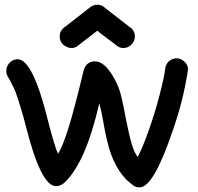

<svg xmlns="http://www.w3.org/2000/svg" viewBox="-20 -791 846 820"><path d="M577 9Q562 9 552 3Q478 -48 446 -158Q431 -211 421 -272Q414 -314 404 -350Q345 -92 253 -9Q237 4 219 4Q155 4 91 -250Q72 -325 47 -397Q29 -439 13 -464Q7 -475 7 -487Q7 -515 31 -531Q43 -538 55 -538Q120 -538 184 -279Q214 -162 228 -134Q237 -150 244 -166Q246 -172 249 -178Q252 -184 252 -186Q282 -258 338 -493Q350 -529 386 -529Q420 -529 453.5 -479.5Q487 -430 499 -374Q509 -333 516 -292Q538 -179 552 -150Q553 -148 554.5 -143.5Q556 -139 568 -120Q579 -142 589 -165Q647 -309 679 -459Q683 -476 685 -495Q687 -514 699 -527Q715 -542 734 -542Q752 -542 767.5 -528Q783 -514 783 -494Q763 -361 718 -234Q636 9 577 9ZM396 -771Q415 -771 430 -756L532 -677Q556 -662 556 -635Q556 -622 549 -611Q534 -586 506 -586Q494 -586 483 -593Q405 -651 396 -660Q394 -659 309 -593Q298 -586 286 -586Q279 -586 272 -588Q235 -601 235 -636Q235 -662 260 -678L360 -756Q376 -771 396 -771Z"/></svg>

Font: Bad Comic
Style: Regular
Weight: 400
Designer: GGBotNet
Foundry: f0n7
Version: 0.9